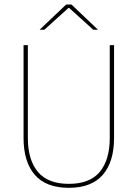

<svg xmlns="http://www.w3.org/2000/svg" viewBox="-20 -844 625 872"><path d="M292.5 9Q189 9 138 -50Q87 -109 87 -217.5V-639H106.5V-217.5Q106.5 -118 152 -63.5Q197.5 -9 292.5 -9Q388 -9 433.2 -63.5Q478.5 -118 478.5 -217.5V-639H498V-217.5Q498 -109 446.8 -50Q395.5 9 292.5 9ZM280.5 -823.5H304.5L424.5 -709.5V-709H403.5L294 -808H291L181.5 -709H160.5V-709.5Z"/></svg>

Font: Anek Latin Medium Thin
Style: Regular
Weight: 250
Version: Version 1.003